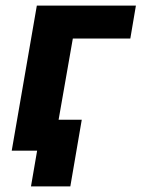

<svg xmlns="http://www.w3.org/2000/svg" viewBox="-20 -540 507 688"><path d="M22 0H113L91 128H232L273 -111H190L241 -402H447L467 -520H112Z"/></svg>

Font: Fixel Display
Style: Bold Italic
Weight: 700
Italic angle: -10°
Designer: AlfaBravo + MacPaw
Foundry: Kyrylo Tkachov, Marchela Mozhyna, Serhii Makarenko, Maria Weinstein, Zakhar Kryvoshyya
Version: Version 1.210;Glyphs 3.2 (3217)